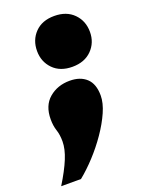

<svg xmlns="http://www.w3.org/2000/svg" viewBox="-186 -589 640 856"><g transform="rotate(-20 133.5 -161.0)"><path d="M-48 201Q-11 141 7.5 96Q26 51 26 15Q26 -17 18 -40.5Q10 -64 10 -95Q10 -160 50 -194Q90 -228 148 -228Q198 -228 227 -201Q256 -174 256 -119Q256 -84 237 -41Q218 2 187 47Q156 92 119 132Q82 172 46 201ZM182 -282Q124 -282 90.5 -316.5Q57 -351 57 -402Q57 -454 90.5 -488.5Q124 -523 182 -523Q240 -523 274 -488.5Q308 -454 308 -402Q308 -351 274 -316.5Q240 -282 182 -282Z"/></g></svg>

Font: Livvic Black
Style: Italic
Weight: 900
Italic angle: -10°
Designer: Jacques Le Bailly, Baron von Fonthausen
Version: Version 1.001; ttfautohint (v1.8.2)